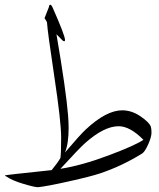

<svg xmlns="http://www.w3.org/2000/svg" viewBox="-28 -780 665 801"><path d="M466.8 -253.4Q406.2 -253.4 327.1 -183.1Q302.2 -161.1 224.1 -75.7Q313.5 -89.8 425.3 -131.8Q537.1 -173.8 570.3 -196.8Q514.6 -253.4 466.8 -253.4ZM604 -225.6Q603.5 -207 589.8 -176.8Q576.2 -146.5 564.5 -139.2Q479 -86.4 389.2 -56.6Q351.6 -43.9 259.8 -23.4Q168 -2.9 130.9 1Q115.7 1 68.8 -13.2Q22 -27.3 -2 -43.9Q-7.8 -46.9 -7.8 -48.3Q-7.8 -49.8 187.5 -70.3Q212.9 -101.1 224.1 -121.1Q227.1 -140.6 227.1 -206.1Q227.1 -271.5 198.7 -460Q170.4 -647.9 168 -687Q165 -694.3 157.7 -704.1Q163.1 -716.8 175.8 -750Q176.8 -760.3 181.6 -760.3Q186.5 -760.3 191.9 -747.6Q243.2 -631.8 243.2 -613.3Q243.2 -607.9 240.2 -607.9Q237.3 -607.9 233.4 -610.8Q226.6 -618.2 207.5 -637.2Q247.6 -403.3 255.9 -299.8Q258.3 -270.5 258.3 -245.1Q258.3 -181.6 243.2 -144Q306.6 -218.3 329.6 -239.7Q415.5 -319.8 481.9 -319.8H482.9Q522.5 -319.3 558.6 -294.4Q594.7 -269.5 601.1 -252Q604 -243.7 604 -225.6Z"/></svg>

Font: DimaThulth2
Style: Regular
Weight: 400
Designer: R.Balvardi
Foundry: R.Balvardi (R.Balvardi@gmail.com)
Version: Version 1.00;November 13, 2018;FontCreator 11.5.0.2427 64-bi